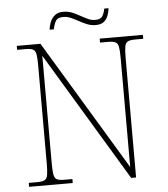

<svg xmlns="http://www.w3.org/2000/svg" viewBox="-58 -917 847 969"><g transform="rotate(-5 365.5 -432.5)"><path d="M50 0V-20H93Q118 -20 130 -26Q142 -32 145.5 -51Q149 -70 149 -108V-606Q149 -645 145.5 -663.5Q142 -682 130 -688Q118 -694 93 -694H50V-714H170L567 -55V-606Q567 -645 563.5 -663.5Q560 -682 548 -688Q536 -694 511 -694H470V-714H689V-694H648Q623 -694 611 -688Q599 -682 595.5 -663.5Q592 -645 592 -606V0H567L174 -653V-108Q174 -70 177.5 -51Q181 -32 193 -26Q205 -20 230 -20H271V0ZM456 -784Q433 -784 412.5 -792.5Q392 -801 373 -811.5Q354 -822 335 -830.5Q316 -839 296 -839Q266 -839 256.5 -820Q247 -801 244 -781H222Q224 -799 231.5 -818.5Q239 -838 255 -851.5Q271 -865 298 -865Q323 -865 343.5 -856.5Q364 -848 382.5 -837.5Q401 -827 419 -818.5Q437 -810 456 -810Q484 -810 493.5 -826.5Q503 -843 506 -863H528Q526 -844 519 -825.5Q512 -807 497.5 -795.5Q483 -784 456 -784Z"/></g></svg>

Font: Noto Serif Thai Thin
Style: Regular
Weight: 250
Version: Version 2.001